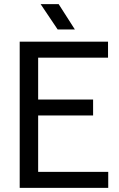

<svg xmlns="http://www.w3.org/2000/svg" viewBox="-20 -906 576 926"><path d="M75 0V-705H501V-628H134L164 -662V-42L134 -77H502V0ZM132 -349V-426H429V-349ZM263 -886 341 -764H258L176 -886Z"/></svg>

Font: TikTok Sans 24pt
Style: Regular
Weight: 400
Version: Version 4.000